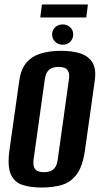

<svg xmlns="http://www.w3.org/2000/svg" viewBox="-20 -827 448 859"><path d="M166.3 12Q116.4 12 80.3 0.3Q44.1 -11.5 28.2 -47.6Q12.4 -83.8 22.4 -156.1L66.3 -466.3Q73.6 -518.8 99 -547.7Q124.4 -576.5 164.1 -588.1Q203.7 -599.7 253 -599.7Q303.2 -599.7 339.5 -588Q375.8 -576.2 393.6 -547.4Q411.3 -518.5 404 -466.3L360.5 -156.8Q350.4 -83.5 323.3 -47.3Q296.2 -11.1 256.5 0.4Q216.9 12 166.3 12ZM176.1 -56.5Q190.4 -56.5 203.4 -60.5Q216.4 -64.6 225.9 -77.2Q235.4 -89.8 238.3 -113.5L288.3 -470.8Q291.9 -495.2 285.7 -507.4Q279.5 -519.6 267.9 -523.7Q256.4 -527.8 242.5 -527.8Q228.2 -527.8 215.2 -523.7Q202.2 -519.6 193 -507.4Q183.9 -495.2 180.3 -470.8L130.3 -113.5Q127.4 -89.8 133.3 -77.2Q139.1 -64.6 150.7 -60.5Q162.2 -56.5 176.1 -56.5ZM260.7 -627Q240.4 -627 226.7 -640.3Q213.1 -653.6 213.1 -672.9Q213.1 -692.1 226.7 -704.9Q240.4 -717.7 260.7 -717.7Q280.9 -717.7 294.2 -704.9Q307.5 -692.1 307.5 -672.9Q307.5 -653.6 294.2 -640.3Q280.9 -627 260.7 -627ZM160.2 -749 167.6 -807H373.4L366 -749Z"/></svg>

Font: Alumni Sans Thin
Style: Italic
Weight: 100
Italic angle: -8°
Designer: Robert E. Leuschke
Foundry: Robert E. Leuschke
Version: Version 1.016